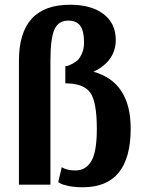

<svg xmlns="http://www.w3.org/2000/svg" viewBox="-20 -780 601 811"><path d="M330 11Q295 11 269 5.5Q243 0 234 -6L226 -11L241 -74Q261 -60 299 -60Q342 -60 365.5 -99Q389 -138 389 -236Q389 -350 361 -389Q333 -428 256 -428V-500Q259 -500 264.5 -501.5Q270 -503 283.5 -509.5Q297 -516 307.5 -525.5Q318 -535 326.5 -555Q335 -575 335 -600Q335 -649 319 -671Q303 -693 268 -693Q227 -693 210 -655.5Q193 -618 193 -524V0H60V-524Q60 -760 276 -760Q366 -760 417.5 -720.5Q469 -681 469 -612Q469 -522 375 -477Q532 -433 532 -237Q532 11 330 11Z"/></svg>

Font: Arsenal
Style: Bold
Weight: 700
Designer: Andrij Shevchenko
Foundry: Stairsfor
Version: Version 2.001;PS 002.001;hotconv 1.0.88;makeotf.lib2.5.64775